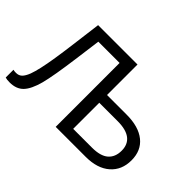

<svg xmlns="http://www.w3.org/2000/svg" viewBox="-120 -988 1296 1296"><g transform="rotate(45 528.5 -340.0)"><path d="M1005 -202Q1005 -109 942.5 -54.5Q880 0 769 0H483V-610H280L256 -430Q230 -234 208 -150Q185 -65 149.5 -28.5Q114 8 51 8Q24 8 9 3V-71Q18 -68 36 -68Q62 -68 78.5 -84Q95 -100 109 -136Q120 -166 130.5 -212.5Q141 -259 151.5 -325.5Q162 -392 173.5 -481.5Q185 -571 200 -688H576V-397H763Q878 -397 941.5 -346Q1005 -295 1005 -202ZM912 -201Q912 -261 872 -292Q832 -323 751 -323H576V-74H755Q836 -74 874 -107Q912 -140 912 -201Z"/></g></svg>

Font: Libra Sans
Style: Regular
Weight: 400
Foundry: Context Ltd
Version: Version 1.000; ttfautohint (v1.3)